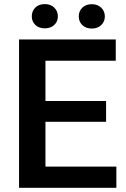

<svg xmlns="http://www.w3.org/2000/svg" viewBox="-20 -900 605 920"><path d="M71.3 0ZM537.6 -101.6V0H164.1H71.3V-710.9H197.8H534.7V-608.9H197.8V-416H488.3V-316.4H197.8V-101.6ZM257.3 -821.8Q257.3 -796.9 240 -780.5Q222.7 -764.2 194.8 -764.2Q166.5 -764.2 149.4 -780.5Q132.3 -796.9 132.3 -821.8Q132.3 -847.2 149.4 -863.8Q166.5 -880.4 194.8 -880.4Q222.7 -880.4 240 -863.5Q257.3 -846.7 257.3 -821.8ZM482.4 -821.3Q482.4 -796.4 465.1 -779.8Q447.8 -763.2 419.9 -763.2Q391.6 -763.2 374.5 -779.8Q357.4 -796.4 357.4 -821.3Q357.4 -846.7 374.5 -863.3Q391.6 -879.9 419.9 -879.9Q447.8 -879.9 465.1 -863Q482.4 -846.2 482.4 -821.3Z"/></svg>

Font: Heebo Medium
Style: Regular
Weight: 500
Designer: Oded Ezer
Foundry: Meir Sadan
Version: Version 2.001; ttfautohint (v1.5.14-ce02) -l 8 -r 50 -G 200 